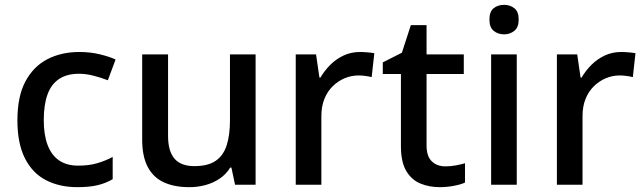

<svg xmlns="http://www.w3.org/2000/svg" viewBox="-20 -764 2665 794"><path d="M300 10Q226 10 170 -19Q114 -48 83 -109.5Q52 -171 52 -266Q52 -366 85.5 -428Q119 -490 176.5 -519.5Q234 -549 308 -549Q353 -549 392.5 -539.5Q432 -530 458 -518L426 -432Q398 -443 366.5 -451Q335 -459 307 -459Q257 -459 224.5 -437.5Q192 -416 176.5 -373.5Q161 -331 161 -267Q161 -206 177 -164Q193 -122 224.5 -100.5Q256 -79 303 -79Q348 -79 382 -89Q416 -99 446 -115V-23Q417 -6 383 2Q349 10 300 10Z M1037 -539V0H952L937 -71H932Q915 -43 888 -25Q861 -7 829 1.5Q797 10 763 10Q700 10 656.5 -10.5Q613 -31 590.5 -74.5Q568 -118 568 -186V-539H675V-202Q675 -139 701.5 -108Q728 -77 784 -77Q840 -77 872 -99Q904 -121 917.5 -163.5Q931 -206 931 -266V-539Z M1469 -549Q1483 -549 1500 -547.5Q1517 -546 1528 -544L1517 -445Q1506 -448 1491 -450Q1476 -452 1463 -452Q1433 -452 1405.5 -440.5Q1378 -429 1356 -407.5Q1334 -386 1321.5 -355Q1309 -324 1309 -284V0H1203V-539H1287L1301 -443H1305Q1322 -472 1346 -496Q1370 -520 1401 -534.5Q1432 -549 1469 -549Z M1822 -76Q1843 -76 1865 -80Q1887 -84 1903 -89V-9Q1886 -1 1857 4.5Q1828 10 1799 10Q1755 10 1718.5 -5Q1682 -20 1660 -57Q1638 -94 1638 -160V-458H1563V-506L1642 -546L1679 -660H1744V-539H1898V-458H1744V-162Q1744 -118 1765.5 -97Q1787 -76 1822 -76Z M2117 -539V0H2011V-539ZM2065 -744Q2089 -744 2107 -730Q2125 -716 2125 -683Q2125 -651 2107 -636.5Q2089 -622 2065 -622Q2039 -622 2021.5 -636.5Q2004 -651 2004 -683Q2004 -716 2021.5 -730Q2039 -744 2065 -744Z M2549 -549Q2563 -549 2580 -547.5Q2597 -546 2608 -544L2597 -445Q2586 -448 2571 -450Q2556 -452 2543 -452Q2513 -452 2485.5 -440.5Q2458 -429 2436 -407.5Q2414 -386 2401.5 -355Q2389 -324 2389 -284V0H2283V-539H2367L2381 -443H2385Q2402 -472 2426 -496Q2450 -520 2481 -534.5Q2512 -549 2549 -549Z"/></svg>

Font: Noto Sans Armenian Medium
Style: Regular
Weight: 500
Designer: Monotype Design Team
Foundry: Monotype Imaging Inc.
Version: Version 2.007